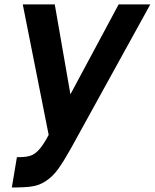

<svg xmlns="http://www.w3.org/2000/svg" viewBox="-20 -582 687 852"><path d="M647 -562.5 295 76Q264 131.5 239.5 166Q215 201 182.5 222Q154.5 240.5 123 245Q93.5 250 32.5 250L55 115.5Q68.5 115.5 79.2 115Q90 114.5 98.8 113Q107.5 111.5 115 109Q122.5 106.5 130 102Q138 97 145.5 90Q153 83 161 72.8Q169 62.5 177.5 49Q186 35.5 196 16.5L81 -562.5H223L292.5 -163.5L506.5 -562.5Z"/></svg>

Font: Russisch Sans ExtraBold
Style: Italic
Weight: 800
Width: 4
Italic angle: -10°
Designer: Michael Sharanda (font) & Cristiano Sobral (main changes)
Foundry: Michael Sharanda
Version: Version 2.00;September 8, 2020;FontCreator 13.0.0.2681 64-bi